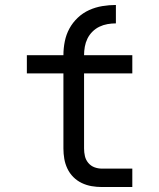

<svg xmlns="http://www.w3.org/2000/svg" viewBox="-20 -752 640 772"><path d="M390 0Q369 0 348.5 -3.5Q328 -7 309 -16Q290 -25 275 -40Q260 -55 251 -74Q242 -93 238.5 -113.5Q235 -134 235 -155V-457H88V-530H235Q235 -558 240.5 -585.5Q246 -613 259 -637Q272 -661 292.5 -680.5Q313 -700 338.5 -711.5Q364 -723 391.5 -727.5Q419 -732 446 -732V-658Q429 -658 412 -655Q395 -652 379.5 -644.5Q364 -637 351.5 -624.5Q339 -612 331.5 -596.5Q324 -581 321 -564Q318 -547 318 -530H512V-457H318V-155Q318 -139 321.5 -124Q325 -109 335 -97Q345 -85 359.5 -79.5Q374 -74 390 -74H512V0Z"/></svg>

Font: Iosevka Mono
Style: Regular
Weight: 400
Designer: Belleve Invis
Foundry: Belleve Invis
Version: Version 11.1.1